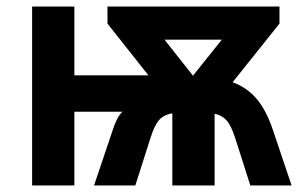

<svg xmlns="http://www.w3.org/2000/svg" viewBox="-20 -566 920 586"><path d="M833 -546V-494L690 -315Q734 -299 763.5 -264Q793 -229 813 -169L870 0H744L698 -144Q686 -182 672 -198Q658 -214 635 -219V0H506V-220Q480 -216 465.5 -199.5Q451 -183 439 -144L393 0H267L324 -169Q329 -185 336.5 -200.5Q344 -216 354 -225H207V0H78V-546H207V-336H433L308 -494V-546ZM657 -445H482L569 -335Z"/></svg>

Font: Noto Sans
Style: Bold
Weight: 700
Designer: Monotype Design Team
Foundry: Monotype Imaging Inc.
Version: Version 2.000;GOOG;noto-source:20170915:90ef993387c0; ttfaut